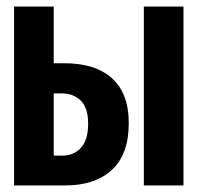

<svg xmlns="http://www.w3.org/2000/svg" viewBox="-20 -566 603 586"><path d="M23 0V-546H144V-373H176Q271 -373 322 -327Q373 -281 373 -190Q373 -95 321.5 -47.5Q270 0 179 0ZM419 0V-546H540V0ZM144 -91H170Q205 -91 227 -115Q249 -139 249 -188Q249 -237 226.5 -259Q204 -281 168 -281H144Z"/></svg>

Font: Noto Sans Mono SemiCondensed
Style: Bold
Weight: 700
Width: 4
Designer: Monotype Design Team
Foundry: Monotype Imaging Inc.
Version: Version 2.014